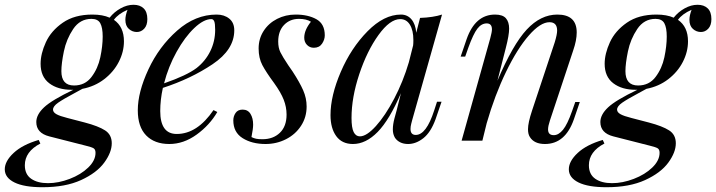

<svg xmlns="http://www.w3.org/2000/svg" viewBox="-116 -589 2999 804"><path d="M501 -509Q501 -483 488 -469Q475 -455 457 -455Q438 -455 423.5 -468Q409 -481 409 -506Q409 -524 418 -548Q379 -531 361 -506Q403 -477 403 -416Q403 -372 381.5 -330Q360 -288 320.5 -257.5Q281 -227 229 -217L196 -199Q149 -174 127.5 -159Q106 -144 106 -130Q106 -119 120 -111Q134 -103 166 -95L239 -76Q296 -61 324 -43Q352 -25 352 11Q352 49 320.5 92Q289 135 223.5 165Q158 195 62 195Q-15 195 -55.5 175Q-96 155 -96 120Q-96 86 -59 51.5Q-22 17 46 -3L53 12Q-12 46 -12 103Q-12 141 14.5 159.5Q41 178 85 178Q129 178 176 160Q223 142 253.5 112.5Q284 83 284 51Q284 37 276 32Q268 27 243 21L90 -18Q36 -32 36 -78Q36 -109 68.5 -139.5Q101 -170 191 -213H184Q126 -213 90 -240.5Q54 -268 54 -322Q54 -364 76 -412Q98 -460 147 -494Q196 -528 271 -528Q314 -528 343 -515Q362 -539 389 -554Q416 -569 443 -569Q470 -569 485.5 -554Q501 -539 501 -509ZM314 -436Q314 -473 304 -491.5Q294 -510 267 -510Q219 -510 190.5 -467.5Q162 -425 151.5 -374Q141 -323 141 -291Q141 -231 194 -231Q240 -231 267 -266.5Q294 -302 304 -349Q314 -396 314 -436Z M566 -221Q555 -171 555 -124Q555 -28 624 -28Q710 -28 778 -128L794 -120Q762 -65 707.5 -25.5Q653 14 593 14Q531 14 496 -22Q461 -58 461 -127Q461 -203 505.5 -298.5Q550 -394 626 -461Q702 -528 791 -528Q823 -528 844 -511Q865 -494 865 -462Q865 -381 774 -320Q683 -259 566 -221ZM571 -240Q666 -273 707 -304Q744 -333 764.5 -374.5Q785 -416 785 -464Q785 -491 781 -500Q777 -509 769 -509Q737 -509 697.5 -471.5Q658 -434 623.5 -372Q589 -310 571 -240Z M983 -6Q1028 -6 1056 -33Q1084 -60 1084 -109Q1084 -141 1072 -171.5Q1060 -202 1032 -241Q998 -287 982.5 -316.5Q967 -346 967 -386Q967 -427 988 -459.5Q1009 -492 1044.5 -510Q1080 -528 1122 -528Q1174 -528 1209 -508.5Q1244 -489 1244 -441Q1244 -423 1232.5 -406Q1221 -389 1198 -389Q1181 -389 1169.5 -401Q1158 -413 1158 -431Q1158 -463 1186 -498Q1167 -510 1136 -510Q1098 -510 1073.5 -484.5Q1049 -459 1049 -415Q1049 -389 1058 -370.5Q1067 -352 1091 -316L1109 -290Q1139 -244 1153.5 -211Q1168 -178 1168 -143Q1168 -98 1144.5 -62Q1121 -26 1081.5 -6Q1042 14 996 14Q939 14 900 -10.5Q861 -35 861 -85Q861 -102 870.5 -116Q880 -130 900 -130Q922 -130 933 -112Q944 -94 944 -67Q944 -50 937 -15Q947 -10 956.5 -8Q966 -6 983 -6Z M1714 -163H1733L1708 -90Q1688 -35 1657 -10.5Q1626 14 1593 14Q1574 14 1560 7Q1546 0 1538 -12Q1529 -27 1529 -47Q1529 -68 1536 -94Q1543 -120 1545 -127L1563 -199Q1515 -87 1465.5 -36.5Q1416 14 1362 14Q1316 14 1292 -19Q1268 -52 1268 -107Q1268 -188 1311 -288Q1354 -388 1423 -458Q1492 -528 1563 -528Q1590 -528 1607 -508Q1624 -488 1627 -452L1643 -514Q1698 -516 1735 -528L1610 -86Q1609 -82 1606 -70.5Q1603 -59 1603 -49Q1603 -24 1625 -24Q1669 -24 1702 -126ZM1596 -328 1614 -399Q1615 -407 1615 -421Q1615 -462 1600.5 -485.5Q1586 -509 1560 -509Q1517 -509 1469 -442.5Q1421 -376 1388.5 -278.5Q1356 -181 1356 -95Q1356 -54 1365 -36Q1374 -18 1391 -18Q1419 -18 1458 -61Q1497 -104 1534.5 -175.5Q1572 -247 1596 -328Z M2312 -162 2287 -89Q2251 14 2166 14Q2121 14 2103 -15Q2095 -27 2095 -48Q2095 -75 2112 -126L2207 -412Q2217 -445 2217 -461Q2217 -496 2185 -496Q2147 -496 2098.5 -440.5Q2050 -385 2003 -288Q1956 -191 1922 -73L1904 0H1817L1937 -429Q1944 -455 1944 -466Q1944 -491 1922 -491Q1900 -491 1883 -469Q1866 -447 1845 -389L1832 -352H1813L1838 -425Q1874 -528 1957 -528Q1989 -528 2002.5 -512.5Q2016 -497 2016 -469Q2016 -442 2002 -388L1967 -251Q2031 -402 2089.5 -465Q2148 -528 2218 -528Q2299 -528 2299 -453Q2299 -420 2284 -377L2187 -85Q2179 -61 2179 -47Q2179 -23 2203 -23Q2223 -23 2241.5 -45.5Q2260 -68 2280 -125L2293 -162Z M2863 -509Q2863 -483 2850 -469Q2837 -455 2819 -455Q2800 -455 2785.5 -468Q2771 -481 2771 -506Q2771 -524 2780 -548Q2741 -531 2723 -506Q2765 -477 2765 -416Q2765 -372 2743.5 -330Q2722 -288 2682.5 -257.5Q2643 -227 2591 -217L2558 -199Q2511 -174 2489.5 -159Q2468 -144 2468 -130Q2468 -119 2482 -111Q2496 -103 2528 -95L2601 -76Q2658 -61 2686 -43Q2714 -25 2714 11Q2714 49 2682.5 92Q2651 135 2585.5 165Q2520 195 2424 195Q2347 195 2306.5 175Q2266 155 2266 120Q2266 86 2303 51.5Q2340 17 2408 -3L2415 12Q2350 46 2350 103Q2350 141 2376.5 159.5Q2403 178 2447 178Q2491 178 2538 160Q2585 142 2615.5 112.5Q2646 83 2646 51Q2646 37 2638 32Q2630 27 2605 21L2452 -18Q2398 -32 2398 -78Q2398 -109 2430.5 -139.5Q2463 -170 2553 -213H2546Q2488 -213 2452 -240.5Q2416 -268 2416 -322Q2416 -364 2438 -412Q2460 -460 2509 -494Q2558 -528 2633 -528Q2676 -528 2705 -515Q2724 -539 2751 -554Q2778 -569 2805 -569Q2832 -569 2847.5 -554Q2863 -539 2863 -509ZM2676 -436Q2676 -473 2666 -491.5Q2656 -510 2629 -510Q2581 -510 2552.5 -467.5Q2524 -425 2513.5 -374Q2503 -323 2503 -291Q2503 -231 2556 -231Q2602 -231 2629 -266.5Q2656 -302 2666 -349Q2676 -396 2676 -436Z"/></svg>

Font: Playfair Display
Style: Italic
Weight: 400
Italic angle: -14°
Designer: Claus Eggers Sørensen
Foundry: Claus Eggers Sørensen
Version: Version 1.200; ttfautohint (v1.6)